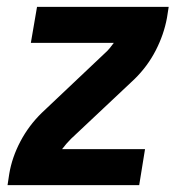

<svg xmlns="http://www.w3.org/2000/svg" viewBox="-20 -540 540 560"><path d="M2 0 7 -33Q15 -81 39.5 -127.5Q64 -174 102 -211L286 -385Q294 -392 300 -399.5Q306 -407 312 -415H70L88 -520H472L467 -488Q458 -439 434 -392.5Q410 -346 372 -309L187 -135Q180 -128 173.5 -120.5Q167 -113 161 -105H403L386 0Z"/></svg>

Font: Iosevka Term Curly XBd Obl
Style: Regular
Weight: 800
Italic angle: -9°
Designer: Belleve Invis
Foundry: Belleve Invis
Version: Version 32.3.0